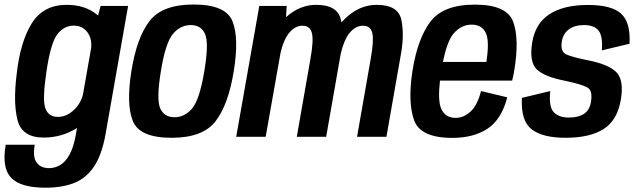

<svg xmlns="http://www.w3.org/2000/svg" viewBox="-54 -622 2899 873"><path d="M153.5 231.5Q40 231.5 -3.2 186.5Q-46.5 141.5 -28 36H104Q94 92.5 112.8 117.5Q131.5 142.5 169.5 142.5Q195 142.5 218.8 129Q242.5 115.5 261.5 82.2Q280.5 49 291 -10.5L296 -40Q227.5 3.5 144.5 3.5Q46.5 3.5 26 -74.8Q5.5 -153 21.5 -282.5Q37.5 -430.5 90 -515.2Q142.5 -600 249.5 -600Q332 -600 386.5 -556Q389 -554 392 -551.5L403.5 -595H528.5L426 -12.5Q409.5 81 374 134.5Q338.5 188 283.5 209.8Q228.5 231.5 153.5 231.5ZM360.5 -404Q364.5 -445 345 -473Q322.5 -505.5 282 -505.5Q236 -505.5 205.8 -464.8Q175.5 -424 156.5 -292Q138 -167 152.5 -128.8Q167 -90.5 209 -90.5Q249.5 -90.5 283 -123Q312.5 -151 323 -191.5Z M726.5 4.5Q580 4.5 549.8 -72.2Q519.5 -149 543.5 -299Q568 -451.5 626 -526.5Q684 -601.5 826 -601.5Q972.5 -601.5 1003 -525.5Q1033.5 -449.5 1009 -299Q984.5 -147 926.5 -71.2Q868.5 4.5 726.5 4.5ZM739.5 -89Q786 -89 819.8 -129Q853.5 -169 875 -298.5Q896.5 -427.5 878.2 -467.8Q860 -508 813.5 -508Q766.5 -508 732.5 -468Q698.5 -428 677.5 -298.5Q656.5 -169.5 674.5 -129.2Q692.5 -89 739.5 -89Z M1020 0 1125 -595H1249.5L1246.5 -544Q1309 -600 1383.5 -600Q1481.5 -600 1496 -532Q1497.5 -526 1498.5 -520Q1504.5 -527 1511 -533.5Q1577.5 -600 1658.5 -600Q1756.5 -600 1770.8 -532Q1785 -464 1769 -376L1703 0H1569.5L1632 -357Q1646.5 -438 1638.8 -471.5Q1631 -505 1596.5 -505Q1560.5 -505 1532.5 -468.5Q1509 -437 1495.5 -378.5Q1495.5 -377 1495 -376L1429 0H1295.5L1358 -357Q1372.5 -438 1364.2 -471.5Q1356 -505 1321 -505Q1285.5 -505 1257.5 -468.5Q1235 -438.5 1222 -384L1154 0Z M2002.5 5Q1856.5 5 1828.2 -77Q1800 -159 1821 -296.5Q1843.5 -443.5 1902 -522.2Q1960.5 -601 2105 -601Q2251.5 -601 2279.8 -522Q2308 -443 2284 -299.5Q2280 -274.5 2274.5 -255.5H1946.5Q1936.5 -166.5 1951 -130.5Q1969 -86 2017.5 -86Q2054.5 -86 2086 -115.2Q2117.5 -144.5 2133 -208L2252.5 -179.5Q2226 -78 2162.2 -36.5Q2098.5 5 2002.5 5ZM1960 -340.5H2157.5Q2172 -434 2155.5 -471Q2137.5 -510 2090.5 -510Q2043 -510 2008 -469Q1979.5 -435.5 1960 -340.5Z M2517.5 4.5Q2413 4.5 2363.2 -34.2Q2313.5 -73 2319 -177L2448 -208Q2440.5 -135.5 2464.2 -111.5Q2488 -87.5 2531.5 -87.5Q2577 -87.5 2602.2 -105Q2627.5 -122.5 2633 -159Q2642 -212 2614.8 -225.5Q2587.5 -239 2521 -253.5Q2420.5 -272.5 2386 -307.2Q2351.5 -342 2366 -430Q2380.5 -516.5 2445.2 -558Q2510 -599.5 2619 -599.5Q2726.5 -599.5 2770 -560Q2813.5 -520.5 2808.5 -423L2682.5 -393Q2687.5 -458 2667.5 -483Q2647.5 -508 2601.5 -508Q2558 -508 2531.8 -487.8Q2505.5 -467.5 2500.5 -433Q2493 -386.5 2521.5 -374.2Q2550 -362 2614 -349Q2711.5 -330.5 2747.8 -294.5Q2784 -258.5 2769 -169.5Q2753 -74.5 2690.2 -35Q2627.5 4.5 2517.5 4.5Z"/></svg>

Font: Anybody SemiBold
Style: Italic
Weight: 600
Italic angle: -10°
Designer: Tyler Finck
Foundry: Etcetera Type Company
Version: Version 1.010; ttfautohint (v1.8.3) -l 8 -r 50 -G 200 -x 14 